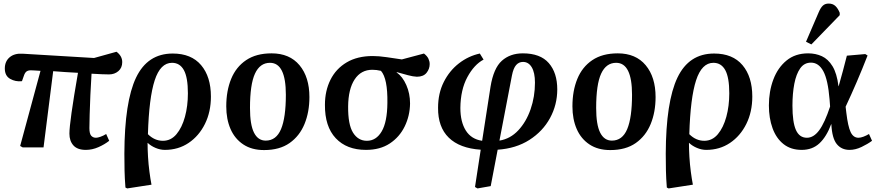

<svg xmlns="http://www.w3.org/2000/svg" viewBox="-20 -826 4932 1076"><path d="M461 14Q414 14 391.5 -11Q369 -36 369 -77Q369 -142 417 -418Q383 -420 347.5 -422Q312 -424 278 -427L224 0H107L93 -8L207 -429Q189 -430 176 -431Q163 -432 153 -432Q137 -432 128 -425Q119 -418 113 -399L103 -371Q67 -367 37 -384Q7 -401 7 -442Q7 -482 34 -505Q61 -528 107 -525L507 -501L633 -536Q665 -512 665 -478Q665 -446 643.5 -427.5Q622 -409 591 -409Q577 -409 550.5 -410Q524 -411 493 -413Q489 -354 486.5 -294Q484 -234 482.5 -184.5Q481 -135 481 -108Q481 -77 491 -65.5Q501 -54 518 -54Q527 -54 543 -59.5Q559 -65 575 -75L592 -37Q567 -17 532 -1.5Q497 14 461 14Z M693 230 683 225Q679 174 678 130.5Q677 87 677 35Q678 -256 742.5 -391Q807 -526 948 -526Q1052 -526 1107 -461Q1162 -396 1162 -285Q1162 -199 1128.5 -131.5Q1095 -64 1037 -25Q979 14 904 14Q878 14 852 3Q826 -8 808 -25H807Q807 10 809.5 52.5Q812 95 817.5 136.5Q823 178 829 209ZM893 -37Q938 -37 969 -74Q1000 -111 1016.5 -171.5Q1033 -232 1033 -303Q1033 -392 1010.5 -433Q988 -474 944 -474Q879 -474 847 -376Q815 -278 809 -74Q846 -37 893 -37Z M1460 15Q1391 15 1343.5 -16.5Q1296 -48 1272 -103Q1248 -158 1248 -230Q1248 -317 1275.5 -384Q1303 -451 1359.5 -489Q1416 -527 1502 -527Q1603 -527 1658.5 -460.5Q1714 -394 1714 -282Q1714 -198 1686.5 -131Q1659 -64 1603 -24.5Q1547 15 1460 15ZM1469 -38Q1528 -38 1555 -102.5Q1582 -167 1582 -295Q1582 -474 1493 -474Q1437 -474 1409 -413.5Q1381 -353 1381 -221Q1381 -127 1403.5 -82.5Q1426 -38 1469 -38Z M2031 14Q1923 14 1861.5 -51.5Q1800 -117 1801 -239Q1801 -317 1832 -379Q1863 -441 1923 -476.5Q1983 -512 2069 -512Q2103 -512 2147.5 -505.5Q2192 -499 2232 -493L2356 -526Q2374 -512 2381 -497Q2388 -482 2388 -467Q2388 -440 2370.5 -418Q2353 -396 2316 -396Q2294 -397 2266.5 -404.5Q2239 -412 2203 -422V-420Q2236 -397 2257 -349.5Q2278 -302 2278 -246Q2277 -177 2248 -117.5Q2219 -58 2164.5 -22Q2110 14 2031 14ZM2036 -37Q2088 -37 2119 -89.5Q2150 -142 2151 -249Q2153 -386 2115 -429Q2090 -435 2067 -435Q2003 -435 1967.5 -381Q1932 -327 1931 -230Q1930 -128 1958.5 -82.5Q1987 -37 2036 -37Z M2656 230 2642 222 2674 13Q2556 5 2495 -54.5Q2434 -114 2435 -222Q2435 -303 2467 -366.5Q2499 -430 2552 -471Q2605 -512 2669 -526L2690 -492Q2637 -464 2599 -393.5Q2561 -323 2560 -221Q2560 -143 2590.5 -94.5Q2621 -46 2682 -37L2729 -340Q2746 -444 2792.5 -485.5Q2839 -527 2910 -527Q3008 -527 3055.5 -472.5Q3103 -418 3103 -325Q3103 -239 3062.5 -164.5Q3022 -90 2947 -42Q2872 6 2769 13L2730 217ZM2779 -38Q2840 -48 2884.5 -95.5Q2929 -143 2953.5 -213.5Q2978 -284 2978 -363Q2978 -419 2960 -449Q2942 -479 2911 -479Q2888 -479 2872.5 -461.5Q2857 -444 2849 -403Z M3400 15Q3331 15 3283.5 -16.5Q3236 -48 3212 -103Q3188 -158 3188 -230Q3188 -317 3215.5 -384Q3243 -451 3299.5 -489Q3356 -527 3442 -527Q3543 -527 3598.5 -460.5Q3654 -394 3654 -282Q3654 -198 3626.5 -131Q3599 -64 3543 -24.5Q3487 15 3400 15ZM3409 -38Q3468 -38 3495 -102.5Q3522 -167 3522 -295Q3522 -474 3433 -474Q3377 -474 3349 -413.5Q3321 -353 3321 -221Q3321 -127 3343.5 -82.5Q3366 -38 3409 -38Z M3727 230 3717 225Q3713 174 3712 130.5Q3711 87 3711 35Q3712 -256 3776.5 -391Q3841 -526 3982 -526Q4086 -526 4141 -461Q4196 -396 4196 -285Q4196 -199 4162.5 -131.5Q4129 -64 4071 -25Q4013 14 3938 14Q3912 14 3886 3Q3860 -8 3842 -25H3841Q3841 10 3843.5 52.5Q3846 95 3851.5 136.5Q3857 178 3863 209ZM3927 -37Q3972 -37 4003 -74Q4034 -111 4050.5 -171.5Q4067 -232 4067 -303Q4067 -392 4044.5 -433Q4022 -474 3978 -474Q3913 -474 3881 -376Q3849 -278 3843 -74Q3880 -37 3927 -37Z M4473 14Q4412 14 4371 -18.5Q4330 -51 4309.5 -107.5Q4289 -164 4289 -235Q4289 -314 4314 -380.5Q4339 -447 4388 -487Q4437 -527 4509 -527Q4551 -527 4586 -511Q4621 -495 4645.5 -455Q4670 -415 4679 -343H4680Q4693 -388 4704 -429.5Q4715 -471 4726 -514L4829 -523L4842 -515Q4812 -438 4781 -366Q4750 -294 4719 -228L4723 -194Q4732 -118 4747 -86Q4762 -54 4791 -54Q4803 -54 4819 -60Q4835 -66 4850 -75L4867 -37Q4843 -19 4808.5 -2.5Q4774 14 4741 14Q4696 14 4669.5 -18.5Q4643 -51 4639 -130H4638Q4612 -60 4572.5 -23Q4533 14 4473 14ZM4502 -54Q4540 -54 4571 -96Q4602 -138 4632 -229L4629 -269Q4620 -379 4594 -427Q4568 -475 4525 -475Q4487 -475 4464.5 -443Q4442 -411 4431.5 -356.5Q4421 -302 4421 -234Q4421 -141 4440.5 -97.5Q4460 -54 4502 -54ZM4527 -577 4497 -592 4568 -757Q4579 -783 4591.5 -794.5Q4604 -806 4624 -806Q4647 -806 4661.5 -792.5Q4676 -779 4686 -754V-741Z"/></svg>

Font: Literata 36pt SemiBold
Style: Italic
Weight: 600
Italic angle: -2°
Designer: Latin by Veronika Burian and Jose Scaglione. Greek by Irene Vlachou. Cyrillic by Vera Evstafieva
Foundry: TypeTogether
Version: Version 3.002